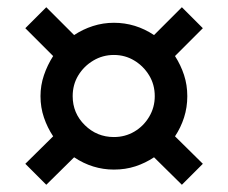

<svg xmlns="http://www.w3.org/2000/svg" viewBox="-20 -535 630 531"><path d="M108 -24 185 -100Q236 -66 295 -66Q327 -66 354.5 -75Q382 -84 406 -100L483 -24L541 -82L464 -158Q480 -182 489 -210Q498 -238 498 -269Q498 -300 489 -327.5Q480 -355 464 -380L541 -457L483 -515L406 -438Q355 -472 295 -472Q265 -472 237 -463Q209 -454 185 -438L108 -515L50 -457L127 -380Q111 -355 101.5 -327Q92 -299 92 -269Q92 -238 101.5 -210Q111 -182 127 -158L50 -82ZM295 -156Q248 -156 214.5 -189Q181 -222 181 -269Q181 -301 196.5 -326.5Q212 -352 238 -367.5Q264 -383 295 -383Q326 -383 351.5 -367.5Q377 -352 392.5 -326.5Q408 -301 408 -269Q408 -238 392.5 -212Q377 -186 351.5 -171Q326 -156 295 -156Z"/></svg>

Font: Plus Jakarta Sans Medium
Style: Regular
Weight: 500
Designer: Gumpita Rahayu
Foundry: Tokotype
Version: Version 2.004; ttfautohint (v1.8.3)